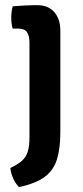

<svg xmlns="http://www.w3.org/2000/svg" viewBox="-20 -520 328 759"><path d="M218.5 3Q218.5 67.5 205 110.5Q191.5 153.5 156.2 179.5Q121 205.5 55.5 219.5Q43 208.5 33 187.2Q23 166 21 144Q49.5 130.5 66 116.2Q82.5 102 89.5 79.8Q96.5 57.5 96.5 21V-352.5Q96.5 -378.5 86.8 -392.8Q77 -407 51.5 -407H30Q24.5 -427 24.5 -449.5Q24.5 -473 30 -495Q52.5 -497 75.5 -498.2Q98.5 -499.5 112 -499.5H128.5Q170.5 -499.5 194.5 -472.2Q218.5 -445 218.5 -398.5Z"/></svg>

Font: Signika Negative SemiBold
Style: Regular
Weight: 600
Designer: Anna Giedryś
Foundry: Anna Giedryś
Version: Version 2.000; ttfautohint (v1.8.3) -l 8 -r 50 -G 200 -x 9 -